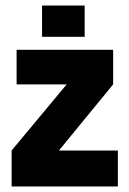

<svg xmlns="http://www.w3.org/2000/svg" viewBox="-20 -674 465 694"><path d="M22 0ZM406 -130V0H22V-130L221 -369H40V-494H389V-369L193 -130ZM286 -541H132V-654H286Z"/></svg>

Font: Blinker
Style: Bold
Weight: 700
Designer: Juergen Huber
Foundry: supertype
Version: Version 1.015;PS 1.15;hotconv 1.0.88;makeotf.lib2.5.647800; 